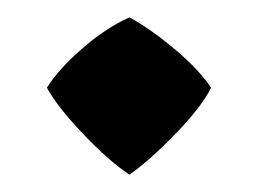

<svg xmlns="http://www.w3.org/2000/svg" viewBox="-20 -186 297 221"><path d="M223 -85Q212 -63 182 -32Q152 -1 129 15Q106 0 76 -31.5Q46 -63 34 -85Q47 -106 74.5 -130Q102 -154 129 -166Q153 -153 181 -129.5Q209 -106 223 -85Z"/></svg>

Font: Almendra
Style: Bold
Weight: 700
Designer: Ana Sanfelippo
Foundry: Ana Sanfelippo
Version: Version 1.004